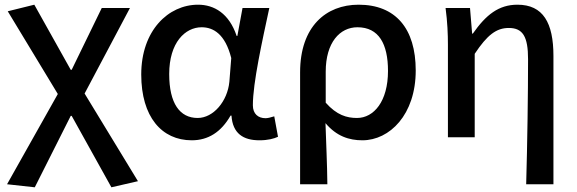

<svg xmlns="http://www.w3.org/2000/svg" viewBox="-20 -584 2455 817"><path d="M10 200 128 213 281 -91H285L454 213L567 187L340 -186L533 -550H413L285 -287H281L126 -564L13 -536L226 -184Z M796 13C866 13 921 -22 961 -92H965C970 -16 1015 13 1084 13C1120 13 1146 6 1163 -2L1147 -89C1131 -84 1119 -81 1110 -81C1079 -81 1056 -99 1056 -136C1056 -232 1096 -410 1126 -550H1012L990 -431H987C955 -527 891 -564 823 -564C696 -564 581 -454 581 -267C581 -87 668 13 796 13ZM821 -82C745 -82 700 -144 700 -269C700 -403 768 -468 838 -468C887 -468 938 -440 964 -337L956 -236C948 -153 888 -82 821 -82Z M1257 -276V200H1373C1372 108 1368 35 1365 -60C1412 -4 1466 13 1522 13C1638 13 1749 -96 1749 -284C1749 -463 1663 -564 1506 -564C1367 -564 1257 -471 1257 -276ZM1499 -82C1456 -82 1413 -94 1366 -147V-279C1366 -403 1426 -468 1501 -468C1592 -468 1631 -397 1631 -282C1631 -153 1571 -82 1499 -82Z M2219 200H2335V-346C2335 -487 2291 -564 2182 -564C2102 -564 2048 -521 1992 -441H1989L1980 -550H1876C1884 -490 1886 -438 1886 -394V0H2000V-355C2053 -435 2092 -465 2145 -465C2205 -465 2227 -428 2227 -332C2227 -185 2224 25 2219 200Z"/></svg>

Font: Spoqa Han Sans Neo Medium
Style: Regular
Weight: 500
Designer: [Spoqa Han Sans Neo] Dong-huui Kim ___ Younghwa Kang ___ Yujin Lee ___ [Noto Sans] Ryoko NISHIZUKA ____ (kana & ideograp
Foundry: Spoqa (http://www.spoqa-han-sans.com)
Version: Version 1.100;hotconv 1.0.109;makeotfexe 2.5.65596